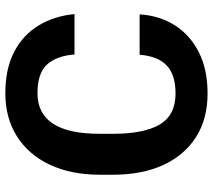

<svg xmlns="http://www.w3.org/2000/svg" viewBox="-58 -702 771 694"><g transform="rotate(-90 327.0 -355.5)"><path d="M475.6 -235.8H621.6Q617.2 -164.1 582 -108.6Q546.9 -53.2 484.6 -21.7Q422.4 9.8 335.4 9.8Q244.1 9.8 178.5 -31.7Q112.8 -73.2 77.4 -149.7Q42 -226.1 42 -330.6V-379.9Q42 -484.4 78.4 -561Q114.7 -637.7 180.9 -679.4Q247.1 -721.2 336.4 -721.2Q425.3 -721.2 486.6 -689Q547.9 -656.7 581.8 -600.3Q615.7 -543.9 622.6 -471.2H476.6Q471.7 -535.6 440.4 -570.3Q409.2 -605 336.4 -605Q189.9 -605 189.9 -380.9V-330.6Q189.9 -220.2 223.6 -163.1Q257.3 -106 335.4 -106Q403.8 -106 437.3 -138.4Q470.7 -170.9 475.6 -235.8Z"/></g></svg>

Font: Vazirmatn UI
Style: Bold
Weight: 700
Designer: Saber Rastikerdar
Foundry: Saber Rastikerdar
Version: Version 33.003